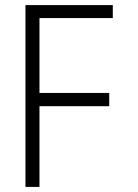

<svg xmlns="http://www.w3.org/2000/svg" viewBox="-20 -734 540 754"><path d="M80 0V-714H423V-663H135V-369H409V-317H135V0Z"/></svg>

Font: Noto Sans Mono ExtraCondensed Light
Style: Regular
Weight: 300
Width: 2
Designer: Monotype Design Team
Foundry: Monotype Imaging Inc.
Version: Version 2.014; ttfautohint (v1.8.4.7-5d5b)